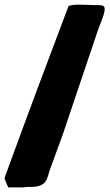

<svg xmlns="http://www.w3.org/2000/svg" viewBox="-43 -776 474 831"><path d="M-23.4 -3.9C-18.6 8.8 -13.7 22.5 -6.8 35.2H43C52.7 35.2 62.5 35.2 74.2 33.2H93.8C164.1 30.3 159.2 -3.9 173.8 -43.9L228.5 -193.4C278.8 -342 328.8 -490.9 378.9 -639.6C388.7 -668.9 410.2 -713.9 410.2 -737.3C410.2 -751 400.4 -753.9 380.9 -753.9H364.3C352.5 -753.9 325.2 -755.9 298.8 -755.9C276.4 -755.9 254.9 -752.9 252.9 -748C161.9 -508 71.9 -267 -16.6 -24.4C-19.5 -17.6 -21.5 -10.7 -23.4 -3.9Z"/></svg>

Font: Bowlby One SC
Style: Regular
Weight: 400
Width: 1
Version: Version 1.2